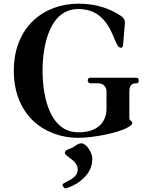

<svg xmlns="http://www.w3.org/2000/svg" viewBox="-20 -731 831 1042"><path d="M319 271C319 276 327 291 333 291C348 291 393 271 419 249C452 221 481 186 481 131C481 94 446 47 424 47C413 47 405 49 392 58C381 66 370 73 357 77C339 83 332 91 332 98C332 107 341 113 364 130C385 145 402 165 402 189C402 221 374 240 340 256C328 262 319 268 319 271ZM55 -347C55 -106 221 17 405 17C484 17 623 -9 676 -41C691 -50 698 -56 698 -65C698 -69 693 -74 690 -76C685 -79 682 -83 682 -90V-233C682 -248 684 -261 693 -271C700 -278 712 -279 723 -279C730 -279 733 -287 733 -294C733 -304 728 -309 720 -309H468C461 -309 456 -302 456 -294C456 -286 463 -279 472 -279H510C526 -279 537 -275 544 -268C554 -258 558 -248 558 -233V-140C558 -93 534 -13 405 -13C252 -13 211 -203 211 -347C211 -491 252 -682 405 -682C534 -682 576 -583 605 -511C614 -490 622 -472 637 -472C644 -472 647 -478 648 -487L656 -582C657 -588 658 -603 658 -607C658 -630 647 -641 604 -664C550 -693 484 -711 405 -711C221 -711 55 -588 55 -347Z"/></svg>

Font: Monomakh Unicode
Style: Regular
Weight: 400
Version: Version 1.2